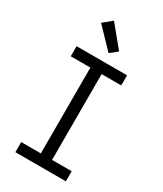

<svg xmlns="http://www.w3.org/2000/svg" viewBox="-239 -1067 978 1153"><g transform="rotate(30 250.0 -490.0)"><path d="M75 0V-70H211V-665H75V-735H425V-665H289V-70H425V0ZM262 -795 132 -930 193 -980 312 -835Z"/></g></svg>

Font: Iosevka MaddieWtf
Style: Regular
Weight: 400
Monospace: yes
Designer: Belleve Invis
Foundry: Belleve Invis
Version: Version 31.3.0; ttfautohint (v1.8.3)